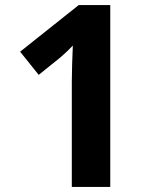

<svg xmlns="http://www.w3.org/2000/svg" viewBox="-20 -734 612 754"><path d="M413 0V-714H289L59 -531L132 -440L214 -506C233 -522 259 -547 266 -555C264 -512 262 -447 262 -413V0Z"/></svg>

Font: Noto Sans Bassa Vah
Style: Bold
Weight: 700
Designer: Monotype Design Team
Foundry: Monotype Imaging Inc.
Version: Version 2.002